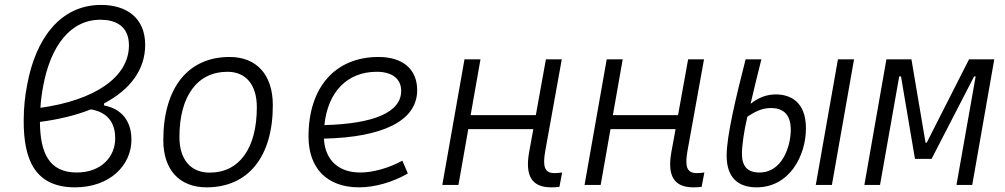

<svg xmlns="http://www.w3.org/2000/svg" viewBox="-20 -762 4142 791"><path d="M408.7 -335.9C516.1 -392.6 578.1 -474.6 578.1 -577.1C578.1 -689.5 500 -741.7 396.5 -741.7C223.1 -741.7 126 -594.7 92.8 -417C83 -368.2 77.6 -319.8 77.6 -263.2C77.6 -111.8 119.1 9.8 289.1 9.8C432.6 9.8 521.5 -81.1 521.5 -186.5C521.5 -240.7 500.5 -309.6 408.7 -327.6ZM146.5 -317.9C148.4 -349.6 152.8 -381.8 158.7 -411.6C188.5 -567.4 266.1 -680.7 394 -680.7C450.7 -680.7 511.2 -658.7 511.2 -575.2C511.2 -441.4 365.2 -348.1 146.5 -317.9ZM354.5 -311.5C436 -297.4 454.6 -241.7 454.6 -191.9C454.6 -115.2 396 -51.3 296.4 -51.3C180.2 -51.3 145.5 -134.8 144.5 -259.8C223.6 -270 294.4 -287.6 354.5 -311.5Z M831.1 9.8C1002.4 9.8 1104 -115.7 1104 -328.6C1104 -453.6 1037.6 -527.3 925.8 -527.3C754.4 -527.3 652.8 -399.9 652.8 -184.1C652.8 -62.5 719.2 9.8 831.1 9.8ZM843.8 -50.8C765.1 -50.8 719.2 -105.5 719.2 -197.3C719.2 -366.2 793 -466.3 917 -466.3C993.7 -466.3 1038.1 -412.1 1038.1 -320.3C1038.1 -150.9 965.8 -50.8 843.8 -50.8Z M1463.9 -51.3C1374.5 -51.3 1318.8 -103 1314.5 -190.9C1556.2 -196.3 1698.7 -263.7 1698.7 -390.6C1698.7 -476.6 1639.6 -527.3 1539.6 -527.3C1360.8 -527.3 1251 -402.3 1251 -199.7C1251 -67.9 1328.1 9.8 1459.5 9.8C1523.9 9.8 1598.1 -11.2 1660.2 -47.4L1637.7 -100.1C1581.1 -69.3 1517.1 -51.3 1463.9 -51.3ZM1316.4 -246.6C1330.6 -383.8 1410.6 -466.3 1532.2 -466.3C1596.2 -466.3 1632.8 -436.5 1632.8 -387.7C1632.8 -298.8 1519 -252 1316.4 -246.6Z M1802.2 0H1868.7L1909.2 -230H2177.2L2160.2 -136.7C2141.6 -35.2 2172.9 9.8 2250.5 9.8C2263.2 9.8 2274.4 9.3 2284.7 7.8L2295.9 -51.3C2285.2 -49.8 2274.9 -48.8 2264.6 -48.8C2223.1 -48.8 2214.8 -76.2 2226.6 -141.6L2294.4 -517.6H2229L2187.5 -287.6H1918.9L1959.5 -517.6H1893.6Z M2388.2 0H2454.6L2495.1 -230H2763.2L2746.1 -136.7C2727.5 -35.2 2758.8 9.8 2836.4 9.8C2849.1 9.8 2860.4 9.3 2870.6 7.8L2881.8 -51.3C2871.1 -49.8 2860.8 -48.8 2850.6 -48.8C2809.1 -48.8 2800.8 -76.2 2812.5 -141.6L2880.4 -517.6H2814.9L2773.4 -287.6H2504.9L2545.4 -517.6H2479.5Z M3097.2 9.8C3231.9 9.8 3300.3 -119.6 3300.3 -233.4C3300.3 -344.2 3234.4 -373 3176.3 -373C3143.1 -373 3108.9 -363.3 3072.3 -334.5C3082 -376 3096.7 -439 3116.7 -517.6H3051.8C3011.7 -361.3 2973.6 -201.2 2973.6 -121.1C2973.6 -29.3 3021.5 9.8 3097.2 9.8ZM3059.1 -281.2C3087.4 -299.8 3116.7 -316.9 3156.2 -316.9C3200.2 -316.9 3237.8 -296.9 3237.8 -227.5C3237.8 -160.6 3203.6 -51.3 3108.9 -51.3C3057.6 -51.3 3036.6 -78.6 3036.6 -129.4C3036.6 -160.6 3045.4 -225.6 3059.1 -281.2ZM3340.8 0H3407.2L3498.5 -517.6H3432.1Z M3541 0H3605.5L3684.6 -447.3H3691.9L3749.5 -107.4H3817.9L3993.2 -447.3H3999.5L3920.4 0H3985.4L4076.2 -517.6H3972.2L3797.9 -174.3H3793L3734.9 -517.6H3631.8Z"/></svg>

Font: Cascadia Mono NF Light
Style: Italic
Weight: 300
Italic angle: -10°
Monospace: yes
Designer: Aaron Bell
Foundry: Saja Typeworks
Version: Version 2404.023